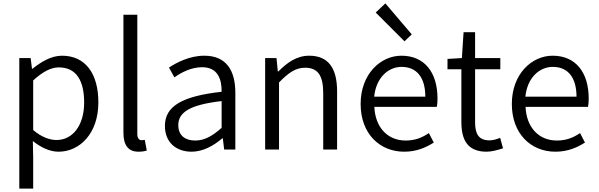

<svg xmlns="http://www.w3.org/2000/svg" viewBox="-20 -883 3539 1134"><path d="M94 231H176V45L174 -50C224 -10 276 13 326 13C450 13 561 -94 561 -278C561 -445 487 -554 346 -554C282 -554 222 -517 172 -477H169L161 -540H94ZM314 -56C277 -56 227 -71 176 -115V-408C231 -458 280 -485 327 -485C435 -485 477 -401 477 -277C477 -141 408 -56 314 -56Z M798 13C821 13 834 10 847 6L835 -57C824 -55 820 -55 816 -55C802 -55 791 -66 791 -93V-796H709V-99C709 -27 736 13 798 13Z M1111 13C1179 13 1241 -22 1293 -66H1296L1304 0H1370V-335C1370 -465 1318 -554 1187 -554C1100 -554 1024 -514 978 -484L1010 -426C1051 -455 1109 -486 1174 -486C1267 -486 1290 -414 1289 -341C1057 -315 954 -257 954 -139C954 -41 1022 13 1111 13ZM1133 -53C1078 -53 1033 -79 1033 -144C1033 -218 1098 -264 1289 -286V-128C1234 -79 1187 -53 1133 -53Z M1546 0H1628V-396C1684 -453 1725 -483 1782 -483C1857 -483 1889 -437 1889 -333V0H1971V-343C1971 -481 1919 -554 1806 -554C1732 -554 1676 -513 1624 -461H1621L1613 -540H1546Z M2367 13C2441 13 2496 -12 2542 -41L2513 -97C2472 -69 2430 -53 2376 -53C2268 -53 2196 -132 2191 -252H2560C2563 -266 2564 -283 2564 -301C2564 -457 2486 -554 2351 -554C2227 -554 2110 -445 2110 -269C2110 -92 2224 13 2367 13ZM2190 -312C2201 -423 2272 -488 2352 -488C2440 -488 2492 -427 2492 -312ZM2369 -639 2412 -680 2256 -863 2199 -809Z M2854 13C2884 13 2920 3 2951 -7L2934 -69C2916 -61 2891 -54 2871 -54C2806 -54 2786 -94 2786 -160V-474H2935V-540H2786V-693H2718L2708 -540L2623 -535V-474H2705V-163C2705 -57 2741 13 2854 13Z M3260 13C3334 13 3389 -12 3435 -41L3406 -97C3365 -69 3323 -53 3269 -53C3161 -53 3089 -132 3084 -252H3453C3456 -266 3457 -283 3457 -301C3457 -457 3379 -554 3244 -554C3120 -554 3003 -445 3003 -269C3003 -92 3117 13 3260 13ZM3083 -312C3094 -423 3165 -488 3245 -488C3333 -488 3385 -427 3385 -312Z"/></svg>

Font: Noto Sans CJK HK DemiLight
Style: Regular
Weight: 350
Designer: Ryoko NISHIZUKA 西塚涼子 (kana, bopomofo & ideographs); Paul D. Hunt (Latin, Greek & Cyrillic); Sandoll Communications 산돌커뮤니
Foundry: Adobe
Version: Version 2.004;hotconv 1.0.118;makeotfexe 2.5.65603